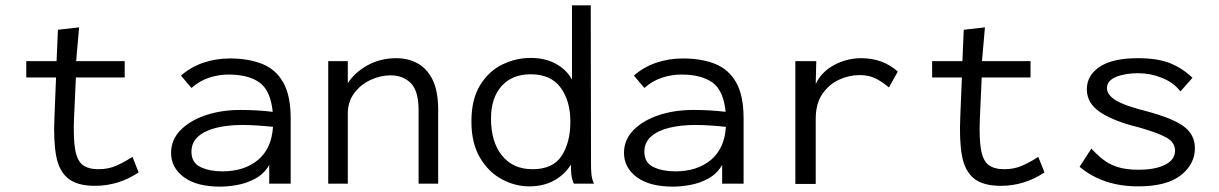

<svg xmlns="http://www.w3.org/2000/svg" viewBox="-20 -685 4544 716"><path d="M334 8Q268 8 234 -19.5Q200 -47 189.5 -103.5Q179 -160 183 -248L189 -396H78V-457H191L196 -574L275 -583L264 -457H445V-396H263L256 -243Q253 -167 260.5 -126Q268 -85 289 -69.5Q310 -54 347 -54Q384 -54 413.5 -67Q443 -80 474 -100L497 -42Q422 8 334 8Z M801 11Q713 11 665.5 -24.5Q618 -60 618 -115Q618 -164 653.5 -200Q689 -236 747.5 -255.5Q806 -275 877 -275Q903 -275 933.5 -273.5Q964 -272 997 -268Q989 -348 947.5 -377.5Q906 -407 832 -407Q795 -407 759 -395Q723 -383 694 -357L655 -403Q691 -435 738 -451Q785 -467 838 -467Q906 -467 957 -447Q1008 -427 1036 -378Q1064 -329 1064 -243V0H984V-70Q965 -37 933 -19.5Q901 -2 866 4.5Q831 11 801 11ZM694 -119Q694 -78 728 -62Q762 -46 809 -46Q891 -46 942 -88.5Q993 -131 998 -212Q970 -215 939.5 -217Q909 -219 884 -219Q830 -219 787 -208.5Q744 -198 719 -176Q694 -154 694 -119Z M1204 0V-457H1277V-375Q1304 -416 1351.5 -442Q1399 -468 1458 -468Q1502 -468 1537.5 -448.5Q1573 -429 1593.5 -387Q1614 -345 1614 -276V0H1541V-274Q1541 -346 1512 -375Q1483 -404 1436 -404Q1398 -404 1361 -386.5Q1324 -369 1300.5 -337Q1277 -305 1277 -262V0Z M1953 10Q1901 10 1851.5 -16.5Q1802 -43 1770 -97Q1738 -151 1738 -232Q1738 -316 1771 -368.5Q1804 -421 1854.5 -445Q1905 -469 1958 -469Q2014 -469 2054 -446.5Q2094 -424 2113 -388V-665H2183L2184 -71Q2184 -53 2185.5 -35.5Q2187 -18 2195 0H2120Q2112 -18 2110.5 -35.5Q2109 -53 2109 -71Q2086 -34 2046.5 -12Q2007 10 1953 10ZM1966 -54Q2042 -54 2074.5 -104Q2107 -154 2107 -231Q2107 -309 2070.5 -358.5Q2034 -408 1959 -408Q1890 -408 1850.5 -364Q1811 -320 1811 -243Q1811 -156 1852 -105Q1893 -54 1966 -54Z M2490 11Q2402 11 2354.5 -24.5Q2307 -60 2307 -115Q2307 -164 2342.5 -200Q2378 -236 2436.5 -255.5Q2495 -275 2566 -275Q2592 -275 2622.5 -273.5Q2653 -272 2686 -268Q2678 -348 2636.5 -377.5Q2595 -407 2521 -407Q2484 -407 2448 -395Q2412 -383 2383 -357L2344 -403Q2380 -435 2427 -451Q2474 -467 2527 -467Q2595 -467 2646 -447Q2697 -427 2725 -378Q2753 -329 2753 -243V0H2673V-70Q2654 -37 2622 -19.5Q2590 -2 2555 4.5Q2520 11 2490 11ZM2383 -119Q2383 -78 2417 -62Q2451 -46 2498 -46Q2580 -46 2631 -88.5Q2682 -131 2687 -212Q2659 -215 2628.5 -217Q2598 -219 2573 -219Q2519 -219 2476 -208.5Q2433 -198 2408 -176Q2383 -154 2383 -119Z M2946 1V-457H3024L3022 -372Q3044 -418 3091.5 -443Q3139 -468 3191 -468Q3273 -468 3328 -418L3295 -359Q3262 -386 3238.5 -395.5Q3215 -405 3185 -405Q3147 -405 3109.5 -388Q3072 -371 3047 -335Q3022 -299 3022 -242V1Z M3712 8Q3646 8 3612 -19.5Q3578 -47 3567.5 -103.5Q3557 -160 3561 -248L3567 -396H3456V-457H3569L3574 -574L3653 -583L3642 -457H3823V-396H3641L3634 -243Q3631 -167 3638.5 -126Q3646 -85 3667 -69.5Q3688 -54 3725 -54Q3762 -54 3791.5 -67Q3821 -80 3852 -100L3875 -42Q3800 8 3712 8Z M4224 10Q4093 10 4006 -63L4050 -131Q4070 -109 4092.5 -91Q4115 -73 4146.5 -62.5Q4178 -52 4226 -52Q4289 -52 4325.5 -71Q4362 -90 4362 -123Q4362 -153 4331.5 -171Q4301 -189 4227 -210Q4136 -232 4084.5 -265.5Q4033 -299 4033 -352Q4033 -404 4081 -436Q4129 -468 4223 -468Q4297 -468 4343 -449.5Q4389 -431 4427 -395L4382 -344Q4357 -377 4313.5 -394.5Q4270 -412 4225 -412Q4175 -412 4141.5 -398Q4108 -384 4108 -356Q4108 -332 4140 -311.5Q4172 -291 4260 -269Q4356 -243 4396 -212.5Q4436 -182 4436 -132Q4436 -73 4383.5 -31.5Q4331 10 4224 10Z"/></svg>

Font: Inconsolata SemiExpanded
Style: Regular
Weight: 400
Width: 6
Monospace: yes
Designer: Raph Levien, Cyreal, Brenton Simpson
Foundry: Raph Levien, Cyreal, Google
Version: Version 3.100; ttfautohint (v1.8.4.7-5d5b)